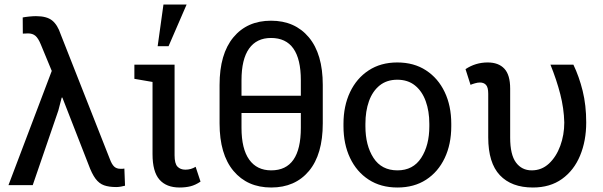

<svg xmlns="http://www.w3.org/2000/svg" viewBox="-20 -812 2645 842"><path d="M489.7 8.3Q458 8.3 436.5 0.7Q415 -6.8 398.9 -28.3Q382.8 -49.8 367.7 -91.3L253.4 -384.3L250.5 -383.8L235.8 -327.1L123.5 0H17.1L207 -501L158.7 -617.7Q147.9 -644 135.5 -654.8Q123 -665.5 103 -665.5Q98.6 -665.5 91.6 -665Q84.5 -664.6 80.1 -664.6L79.6 -735.4Q87.9 -737.3 106.4 -739.3Q125 -741.2 137.7 -741.2Q185.1 -741.2 208.7 -722.2Q232.4 -703.1 246.1 -661.6L461.4 -115.2Q470.2 -91.3 480.7 -81.5Q491.2 -71.8 507.8 -71.8Q513.7 -71.8 517.8 -71.8Q522 -71.8 525.4 -72.8L528.3 2.4Q521 4.4 510.5 6.3Q500 8.3 489.7 8.3Z M767.6 10.3Q709.5 10.3 679.2 -24.4Q648.9 -59.1 648.9 -136.2V-452.6L569.3 -466.3V-528.3H745.6V-130.9Q745.6 -94.7 758.3 -81.3Q771 -67.9 793 -67.9Q817.9 -67.9 837.9 -80.6L859.4 -15.6Q836.9 -0.5 815.4 4.9Q793.9 10.3 767.6 10.3ZM671.4 -609.4 696.8 -792H798.3L719.2 -609.4Z M1169.4 10.3Q1064.9 10.3 1003.9 -62.5Q942.9 -135.3 942.9 -271V-439.5Q942.9 -575.2 1003.4 -648.2Q1064 -721.2 1168.5 -721.2Q1273.4 -721.2 1334.5 -648.2Q1395.5 -575.2 1395.5 -439.5V-271Q1395.5 -134.8 1335 -62.3Q1274.4 10.3 1169.4 10.3ZM1039.1 -392.1H1299.3V-460Q1299.3 -645.5 1168.5 -645.5Q1105.5 -645.5 1072.3 -598.9Q1039.1 -552.2 1039.1 -460ZM1169.4 -64.9Q1299.3 -64.9 1299.3 -251.5V-316.4H1039.1V-251.5Q1039.1 -159.2 1072.8 -112.1Q1106.4 -64.9 1169.4 -64.9Z M1723.1 10.3Q1649.9 10.3 1596.9 -24.2Q1543.9 -58.6 1515.1 -119.4Q1486.3 -180.2 1486.3 -258.3V-269Q1486.3 -347.2 1515.1 -408Q1543.9 -468.8 1596.9 -503.4Q1649.9 -538.1 1722.2 -538.1Q1795.4 -538.1 1848.4 -503.4Q1901.4 -468.8 1930.2 -408.2Q1959 -347.7 1959 -269V-258.3Q1959 -179.7 1930.2 -118.9Q1901.4 -58.1 1848.6 -23.9Q1795.9 10.3 1723.1 10.3ZM1723.1 -64.9Q1791.5 -64.9 1827.1 -119.6Q1862.8 -174.3 1862.8 -258.3V-269Q1862.8 -324.7 1846.9 -368.4Q1831.1 -412.1 1799.8 -437.3Q1768.6 -462.4 1722.2 -462.4Q1676.3 -462.4 1645 -437.3Q1613.8 -412.1 1598.1 -368.4Q1582.5 -324.7 1582.5 -269V-258.3Q1582.5 -174.3 1617.9 -119.6Q1653.3 -64.9 1723.1 -64.9Z M2316.9 10.3Q2223.1 10.3 2172.1 -43.7Q2121.1 -97.7 2121.1 -209.5V-400.9Q2121.1 -429.2 2111.3 -439.7Q2101.6 -450.2 2084.5 -450.2Q2074.7 -450.2 2062.3 -446.5Q2049.8 -442.9 2043.5 -439.9L2021.5 -508.8Q2065.4 -538.1 2118.7 -538.1Q2166.5 -538.1 2191.9 -510.7Q2217.3 -483.4 2217.3 -423.3V-208.5Q2217.3 -133.8 2242.7 -99.4Q2268.1 -64.9 2312 -64.9Q2355.5 -64.9 2387.5 -94.7Q2419.4 -124.5 2437 -172.4Q2454.6 -220.2 2454.6 -274.9Q2453.1 -336.4 2437 -399.2Q2420.9 -461.9 2394 -528.3H2494.6Q2519.5 -476.6 2535.2 -413.6Q2550.8 -350.6 2550.8 -274.9Q2550.8 -194.3 2523.9 -129.6Q2497.1 -64.9 2444.8 -27.3Q2392.6 10.3 2316.9 10.3Z"/></svg>

Font: Roboto Slab
Style: Regular
Weight: 400
Designer: Google
Version: Version 2.000; ttfautohint (v1.8.1.43-b0c9)